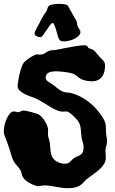

<svg xmlns="http://www.w3.org/2000/svg" viewBox="-22 -965 605 1013"><path d="M543 -219.2Q542 -205.6 538.1 -193.4Q534.2 -181.2 534.2 -168.9Q534.2 -163.1 535.2 -153.8Q536.1 -144.5 536.1 -133.8Q536.1 -115.2 527.3 -100.6Q518.6 -85.9 504.9 -73.2Q491.2 -60.5 474.4 -48.6Q457.5 -36.6 440.9 -23.9Q429.2 -14.6 421.4 -5.4Q413.6 3.9 403.3 11.2Q393.1 18.6 377.4 23.2Q361.8 27.8 334 27.8Q318.8 27.8 303 25.6Q287.1 23.4 271.5 20.5Q255.9 17.6 241.5 15.4Q227.1 13.2 214.8 13.2Q204.6 13.2 195.3 15.1Q186 17.1 176.8 17.1Q172.9 17.1 163.1 13.9Q153.3 10.7 142.1 5.1Q130.9 -0.5 119.6 -8.5Q108.4 -16.6 101.1 -26.9Q94.2 -36.1 92.5 -46.6Q90.8 -57.1 85.9 -66.9Q79.1 -79.1 68.1 -90.3Q57.1 -101.6 48.8 -117.2Q41.5 -131.3 36.1 -151.4Q30.8 -171.4 23.9 -190.9Q15.1 -216.8 6.6 -237.3Q-2 -257.8 -2 -272Q-2 -288.1 2.4 -306.4Q6.8 -324.7 14.2 -340.6Q21.5 -356.4 31 -366.7Q40.5 -377 50.8 -377Q56.2 -377 62 -375Q67.9 -373 74.2 -373Q82.5 -374 88.1 -377.9Q93.8 -381.8 100.1 -381.8Q106.4 -381.8 118.2 -379.6Q129.9 -377.4 142.3 -374Q154.8 -370.6 165.8 -367.2Q176.8 -363.8 182.1 -360.8Q189.9 -356.9 198.7 -347.2Q207.5 -337.4 214.8 -325.7Q222.2 -314 227.1 -301.3Q231.9 -288.6 231.9 -278.8Q231.9 -273.4 231.4 -267.8Q231 -262.2 231 -256.8Q231 -247.1 234.4 -237.1Q237.8 -227.1 240.2 -214.8Q242.2 -201.2 242.9 -189Q243.7 -176.8 245.1 -166.3Q246.6 -155.8 249.3 -146.5Q252 -137.2 258.8 -128.9Q268.6 -116.2 286.1 -108.6Q303.7 -101.1 320.8 -101.1Q331.5 -101.1 338.1 -104.5Q344.7 -107.9 349.6 -112.8Q354.5 -117.7 359.1 -122.8Q363.8 -127.9 370.1 -131.8Q379.9 -137.7 388.7 -140.9Q397.5 -144 404.3 -149.2Q411.1 -154.3 415 -163.1Q418.9 -171.9 418.9 -189Q418.9 -202.6 413.8 -218Q408.7 -233.4 407.2 -249Q405.8 -262.7 405.3 -272.2Q404.8 -281.7 403.6 -290.3Q402.3 -298.8 399.4 -307.4Q396.5 -315.9 389.2 -327.1Q387.2 -329.1 380.4 -337.2Q373.5 -345.2 364.5 -354Q355.5 -362.8 345.2 -369.9Q335 -377 326.2 -377Q322.3 -377 318.6 -376.5Q314.9 -376 311 -376Q295.4 -376 279.1 -382.8Q262.7 -389.6 245.6 -399.7Q228.5 -409.7 210.9 -420.9Q193.4 -432.1 175.8 -440.9Q161.1 -448.2 142.8 -454.6Q124.5 -460.9 108.4 -468.8Q92.3 -476.6 81.5 -487.1Q70.8 -497.6 70.8 -513.2Q70.8 -516.1 72 -524.9Q73.2 -533.7 75.2 -545.2Q77.1 -556.6 80.1 -570.1Q83 -583.5 86.9 -595.9Q90.8 -608.4 95 -618.7Q99.1 -628.9 104 -634.8Q110.8 -643.1 121.3 -650.9Q131.8 -658.7 142.1 -664.8Q152.3 -670.9 160.4 -674.6Q168.5 -678.2 170.9 -678.2Q175.3 -678.2 179.4 -677.5Q183.6 -676.8 188 -676.8Q197.3 -676.8 203.9 -679Q210.4 -681.2 215.6 -684.6Q220.7 -688 225.6 -691.2Q230.5 -694.3 236.8 -696.8Q245.1 -700.2 257.1 -700.4Q269 -700.7 280.8 -703.1Q294.4 -706.1 315.2 -710.2Q335.9 -714.4 357.2 -718Q378.4 -721.7 397 -724.1Q415.5 -726.6 424.8 -726.1Q429.7 -726.1 435.3 -723.6Q440.9 -721.2 443.8 -712.9Q450.2 -708.5 458.5 -706.5Q466.8 -704.6 472.2 -700.2Q479.5 -693.8 487.5 -683.6Q495.6 -673.3 502.9 -666Q510.3 -658.7 515.9 -653.1Q521.5 -647.5 525.1 -642.3Q528.8 -637.2 530.5 -631.6Q532.2 -626 532.2 -618.2Q532.2 -602.5 528.8 -587.9Q525.4 -573.2 517.3 -561.8Q509.3 -550.3 495.8 -543.2Q482.4 -536.1 461.9 -536.1Q449.7 -536.1 435.5 -538.8Q421.4 -541.5 410.2 -545.9Q404.3 -547.9 398.4 -552.2Q392.6 -556.6 386.7 -561.3Q380.9 -565.9 374.5 -570.3Q368.2 -574.7 360.8 -577.1Q353.5 -579.6 341.8 -581.8Q330.1 -584 317.6 -585.4Q305.2 -586.9 293.5 -587.9Q281.7 -588.9 273.9 -588.9Q263.7 -588.9 253.9 -587.6Q244.1 -586.4 236.6 -582.8Q229 -579.1 224.1 -572.8Q219.2 -566.4 219.2 -556.2Q219.2 -550.3 221.4 -545.9Q223.6 -541.5 227.8 -537.8Q231.9 -534.2 238.3 -530.3Q244.6 -526.4 252.9 -521Q260.3 -516.1 267.3 -510.3Q274.4 -504.4 281.5 -499Q288.6 -493.7 295.9 -488.8Q303.2 -483.9 311 -481Q320.3 -478 330.3 -477.3Q340.3 -476.6 348.1 -475.1Q377 -468.3 402.1 -455.3Q427.2 -442.4 448.7 -425.3Q470.2 -408.2 487.5 -388.4Q504.9 -368.7 518.1 -348.1Q524.4 -337.9 528.3 -329.8Q532.2 -321.8 534.2 -313.7Q536.1 -305.7 536.6 -296.4Q537.1 -287.1 537.1 -273.9Q537.1 -258.8 540 -244.6Q543 -230.5 543 -219.2ZM402.3 -795.9Q402.3 -786.1 394 -777.1Q385.7 -768.1 372.8 -761.2Q359.9 -754.4 344.2 -750.5Q328.6 -746.6 314 -746.6Q302.2 -746.6 296.4 -750.7Q290.5 -754.9 287.4 -762.2Q284.2 -769.5 282 -779.1Q279.8 -788.6 276.4 -798.8Q276.4 -799.3 274.4 -806.2Q272.5 -813 269.5 -821Q266.6 -829.1 263.2 -835.9Q259.8 -842.8 257.3 -843.8Q250 -843.8 241.5 -832Q232.9 -820.3 223.6 -806.2Q214.4 -792 205.8 -780.3Q197.3 -768.6 189.9 -768.6Q186 -768.6 181.2 -770Q176.3 -771.5 171.4 -773.9Q166.5 -776.4 163.3 -780Q160.2 -783.7 160.2 -787.6Q160.2 -792.5 163.8 -800.8Q167.5 -809.1 172.4 -818.1Q177.2 -827.1 182.4 -835.9Q187.5 -844.7 189.9 -850.6Q199.7 -873 208 -884Q216.3 -895 222.2 -904.8Q224.6 -908.7 226.1 -913.3Q227.5 -918 229 -922.4Q230.5 -926.8 232.7 -930.4Q234.9 -934.1 239.3 -936.5Q242.7 -939 248.5 -940.4Q254.4 -941.9 261.2 -942.6Q268.1 -943.4 274.9 -943.8Q281.7 -944.3 286.1 -944.8Q289.6 -944.8 296.4 -944.6Q303.2 -944.3 310.8 -943.4Q318.4 -942.4 325.2 -940.9Q332 -939.5 335 -936.5Q343.3 -921.9 351.6 -907.2Q358.4 -894.5 366.2 -880.6Q374 -866.7 380.4 -856Q384.3 -849.6 384.5 -842Q384.8 -834.5 387.2 -827.6Q391.1 -819.3 396.7 -811.3Q402.3 -803.2 402.3 -795.9Z"/></svg>

Font: Freckle Face
Style: Regular
Weight: 400
Designer: Astigmatic (AOETI)
Foundry: Astigmatic (AOETI)
Version: Version 1.000